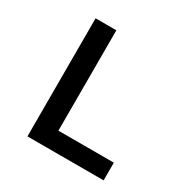

<svg xmlns="http://www.w3.org/2000/svg" viewBox="-151 -788 901 921"><g transform="rotate(30 300.0 -327.0)"><path d="M120 0V-654H235V-98H542V0Z"/></g></svg>

Font: Source Code Pro Semibold
Style: Regular
Weight: 600
Monospace: yes
Designer: Paul D. Hunt, Teo Tuominen
Foundry: Adobe Systems Incorporated
Version: Version 2.030;PS 1.000;hotconv 16.6.51;makeotf.lib2.5.65220